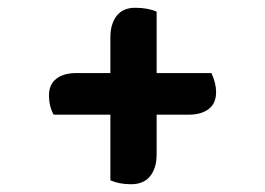

<svg xmlns="http://www.w3.org/2000/svg" viewBox="-20 -482 682 494"><path d="M536 -245Q536 -216 517 -201.5Q498 -187 466 -187H383V-84Q383 -50 366.5 -29Q350 -8 317 -8Q287 -8 264 -18V-187H118Q106 -209 106 -236Q106 -265 125 -279.5Q144 -294 176 -294H264V-386Q264 -420 280 -441Q296 -462 328 -462Q360 -462 383 -452V-294H524Q536 -268 536 -245Z"/></svg>

Font: Sansita Black
Style: Regular
Weight: 900
Designer: Pablo Cosgaya
Foundry: Omnibus-Type
Version: Version 1.006; ttfautohint (v1.5)